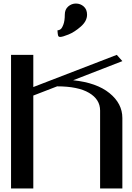

<svg xmlns="http://www.w3.org/2000/svg" viewBox="-20 -1058 743 1078"><path d="M343.8 -975.6Q343.8 -1004.9 362.8 -1021.5Q381.8 -1038.1 406.2 -1038.1Q431.6 -1038.1 450.2 -1021.5Q468.8 -1004.9 468.8 -975.6Q468.8 -939.5 433.6 -908.7Q398.4 -877.9 364.7 -864.3Q331.1 -850.6 317.4 -850.6Q312.5 -850.6 309.6 -853Q306.6 -855.5 305.7 -860.4Q304.7 -865.2 304.2 -869.1Q303.7 -873 303.2 -879.4Q302.7 -885.7 302.7 -887.7Q311.5 -887.7 319.8 -893.6Q328.1 -899.4 335.9 -920.4Q343.8 -941.4 343.8 -975.6ZM667 0H542V-437.5Q542 -500 480 -536.6Q418 -573.2 300.8 -573.2L167 -521.5V0H42V-750H167V-569.3L635.7 -750L667 -714.8L390.6 -607.4Q522.5 -593.8 594.7 -535.2Q667 -476.6 667 -395.5Z"/></svg>

Font: okolaks
Style: Bold
Weight: 600
Width: 8
Version: Version 000.6.0